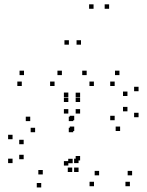

<svg xmlns="http://www.w3.org/2000/svg" viewBox="-20 -828 660 864"><path d="M88 -490V-510H68V-490ZM78 -441V-461H58V-441ZM225.5 -441V-461H205.5V-441ZM287.5 -369V-389H267.5V-369ZM287.5 -317V-337H267.5V-317ZM340.5 -317V-337H320.5V-317ZM340.5 -391V-411H320.5V-391ZM258.5 -490V-510H238.5V-490ZM36.5 -201.5V-221.5H16.5V-201.5ZM36.5 -94V-114H16.5V-94ZM165.5 15.5V-4.5H145.5V15.5ZM305 -54V-74H285V-54ZM333.5 -54V-74H313.5V-54ZM333.5 -94V-114H313.5V-94ZM307 -93.5V-113.5H287V-93.5ZM172.5 -43V-63H152.5V-43ZM86.5 -111.5V-131.5H66.5V-111.5ZM86.5 -179V-199H66.5V-179ZM138 -233V-253H118V-233ZM309.5 -233V-253H289.5V-233ZM309.5 -283V-303H289.5V-283ZM116 -283V-303H96V-283ZM287.5 -391.5V-411.5H267.5V-391.5ZM287.5 -83V-103H267.5V-83ZM403 10V-10H383V10ZM564.5 10V-10H544.5V10ZM574.5 -39V-59H554.5V-39ZM426 -39V-59H406V-39ZM340.5 -106V-126H320.5V-106ZM340.5 -369V-389H320.5V-369ZM402.5 -441V-461H382.5V-441ZM496 -441V-461H476V-441ZM553.5 -396V-416H533.5V-396ZM553.5 -327V-347H533.5V-327ZM496 -287V-307H476V-287ZM314 -287V-307H294V-287ZM314 -238.5V-258.5H294V-238.5ZM520.5 -238.5V-258.5H500.5V-238.5ZM603.5 -300.5V-320.5H583.5V-300.5ZM603.5 -417.5V-437.5H583.5V-417.5ZM517.5 -490V-510H497.5V-490ZM370 -490V-510H350V-490ZM290 -627V-647H270V-627ZM401 -788.5V-808.5H381V-788.5ZM471 -788.5V-808.5H451V-788.5ZM344.5 -627V-647H324.5V-627Z"/></svg>

Font: Monaspace Krypton Dots Var
Style: Regular
Weight: 400
Designer: Riley Cran and the Lettermatic Team
Version: Version 1.100 (Monaspace Krypton Dots)